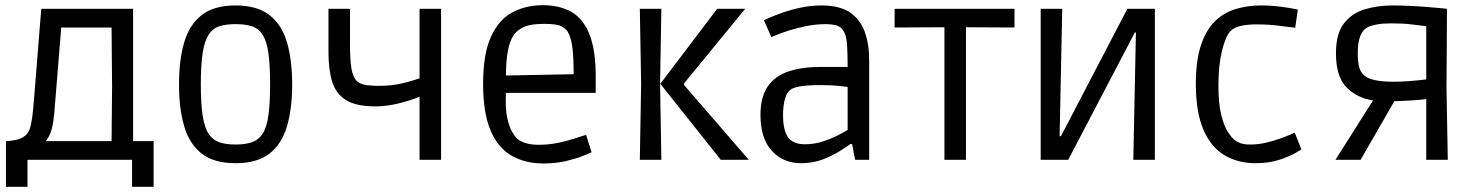

<svg xmlns="http://www.w3.org/2000/svg" viewBox="-20 -616 5690 740"><path d="M3 104V-72Q14 -72 37.5 -76Q61 -80 77 -93Q87 -101 93 -115Q99 -129 103.5 -159Q108 -189 112 -245L139 -582H493V-72H572V104H489V0H86V104ZM189 -178Q186 -144 179.5 -119Q173 -94 157 -72H410L412 -281L410 -510H216Z M888 13Q805 13 757.5 -24Q710 -61 690 -129Q670 -197 670 -291Q670 -385 690 -453Q710 -521 757.5 -558Q805 -595 888 -595Q971 -595 1018.5 -558Q1066 -521 1086 -453Q1106 -385 1106 -291Q1106 -197 1086 -129Q1066 -61 1018.5 -24Q971 13 888 13ZM888 -59Q926 -59 951.5 -68Q977 -77 992.5 -101Q1008 -125 1014.5 -171Q1021 -217 1021 -291Q1021 -365 1014.5 -411Q1008 -457 992.5 -481.5Q977 -506 951.5 -514.5Q926 -523 888 -523Q850 -523 824.5 -514.5Q799 -506 783.5 -481.5Q768 -457 761 -411Q754 -365 754 -291Q754 -217 761 -171Q768 -125 783.5 -101Q799 -77 824.5 -68Q850 -59 888 -59Z M1597 0V-243Q1557 -227 1512.5 -216.5Q1468 -206 1426 -206Q1353 -206 1314 -230Q1275 -254 1260.5 -300.5Q1246 -347 1246 -414V-582H1329V-444Q1329 -386 1334.5 -352Q1340 -318 1357 -302Q1371 -290 1396.5 -287.5Q1422 -285 1437 -285Q1495 -285 1539.5 -297Q1584 -309 1597 -314V-582H1680V0Z M2074 14Q2005 14 1952.5 -15.5Q1900 -45 1871 -112.5Q1842 -180 1842 -292Q1842 -409 1872.5 -475Q1903 -541 1955 -568.5Q2007 -596 2072 -596Q2137 -596 2182.5 -570Q2228 -544 2252 -483.5Q2276 -423 2276 -321V-258H1930Q1927 -197 1935 -161.5Q1943 -126 1954 -107.5Q1965 -89 1973 -82Q2000 -58 2056 -58Q2095 -58 2131 -65.5Q2167 -73 2195.5 -82.5Q2224 -92 2239 -96L2260 -29Q2251 -25 2225 -14.5Q2199 -4 2160.5 5Q2122 14 2074 14ZM1962 -484Q1930 -441 1930 -325L2191 -330Q2191 -388 2186.5 -429.5Q2182 -471 2168 -494Q2161 -505 2144 -514.5Q2127 -524 2078 -524Q2027 -524 2001.5 -513Q1976 -502 1962 -484Z M2758 0 2525 -293 2744 -582H2852L2616 -294V-289L2866 0ZM2446 0 2451 -293 2446 -582H2529L2524 -293L2529 0Z M3068 13Q2998 13 2954.5 -35Q2911 -83 2911 -172Q2911 -243 2939.5 -283.5Q2968 -324 3020 -341Q3072 -358 3141 -358H3247Q3247 -408 3244.5 -445.5Q3242 -483 3228 -501Q3218 -515 3200.5 -519Q3183 -523 3164 -523Q3125 -523 3087.5 -515.5Q3050 -508 3019.5 -498Q2989 -488 2971 -480.5Q2953 -473 2953 -473L2924 -538Q2924 -538 2943 -546.5Q2962 -555 2994 -566.5Q3026 -578 3065.5 -586.5Q3105 -595 3147 -595Q3215 -595 3255 -568.5Q3295 -542 3312.5 -494.5Q3330 -447 3330 -383V0H3276L3264 -61H3258Q3244 -51 3216.5 -33.5Q3189 -16 3151 -1.5Q3113 13 3068 13ZM3082 -60Q3118 -60 3150.5 -70.5Q3183 -81 3208.5 -94Q3234 -107 3247 -115V-281Q3234 -283 3208 -285.5Q3182 -288 3140 -288Q3047 -288 3025 -269Q3012 -259 3005 -233.5Q2998 -208 2998 -172Q2998 -113 3017.5 -86.5Q3037 -60 3082 -60Z M3620 0V-511L3428 -510V-582H3890V-510L3703 -511V0Z M3991 0V-582H4074L4064 -91H4069L4325 -582H4431V0H4348L4358 -491H4354L4097 0Z M4819 13Q4751 13 4699 -18Q4647 -49 4618 -116.5Q4589 -184 4589 -293Q4589 -382 4608.5 -441Q4628 -500 4662 -533.5Q4696 -567 4742 -581Q4788 -595 4840 -595Q4878 -595 4917.5 -590Q4957 -585 4982 -579L4972 -509Q4953 -511 4912 -516.5Q4871 -522 4824 -522Q4787 -522 4761.5 -516Q4736 -510 4722 -496Q4703 -475 4689.5 -419.5Q4676 -364 4676 -287Q4676 -216 4687 -172.5Q4698 -129 4713 -106.5Q4728 -84 4740 -75Q4748 -69 4761.5 -64Q4775 -59 4800 -59Q4829 -59 4859 -66Q4889 -73 4914 -82Q4939 -91 4954.5 -98Q4970 -105 4970 -105L4996 -40Q4996 -40 4974 -27Q4952 -14 4912 -0.5Q4872 13 4819 13Z M5127 0 5272 -229Q5211 -238 5170 -279Q5129 -320 5129 -411Q5129 -486 5159.5 -525.5Q5190 -565 5239.5 -580Q5289 -595 5347 -595Q5377 -595 5410.5 -593.5Q5444 -592 5475 -589.5Q5506 -587 5528 -585Q5550 -583 5557 -582L5555 -279L5560 0H5477V-234Q5427 -228 5354 -226L5224 0ZM5350 -301Q5379 -301 5412 -303.5Q5445 -306 5477 -310V-515Q5453 -518 5420 -522Q5387 -526 5343 -526Q5311 -526 5288 -522Q5265 -518 5253 -512Q5213 -493 5213 -412Q5213 -381 5218 -359.5Q5223 -338 5238 -325Q5266 -301 5350 -301Z"/></svg>

Font: Ruda
Style: Regular
Weight: 400
Designer: Mariela Monsalve and Angelina Sanchez
Foundry: Mariela Monsalve and Angelina Sanchez
Version: Version 2.000